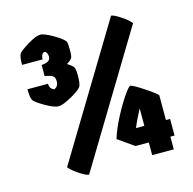

<svg xmlns="http://www.w3.org/2000/svg" viewBox="-102 -779 898 893"><g transform="rotate(-15 347.5 -332.0)"><path d="M630 0H526V-61H462L385 -115Q398 -159 426.5 -213.5Q455 -268 479.5 -303Q504 -338 511 -338Q521 -338 572 -304.5Q623 -271 630 -260V-141H650V-61H630ZM526 -141V-225Q499 -175 486 -141ZM138 -538Q181 -541 181 -566Q181 -575 177 -584Q173 -593 165.5 -593Q158 -593 152 -581Q149 -572 149 -562H50Q50 -603 58 -615Q66 -627 106.5 -651.5Q147 -676 167 -676Q187 -676 231 -650Q275 -624 280 -610Q283 -602 283 -569Q283 -536 277 -532Q270 -522 253 -512Q275 -498 281.5 -489Q288 -480 288 -446.5Q288 -413 282 -398Q276 -383 231 -357.5Q186 -332 165 -332Q144 -332 102.5 -356Q61 -380 53 -392Q45 -404 45 -446H144Q144 -429 152.5 -421.5Q161 -414 165 -414Q169 -414 176 -420Q186 -429 186 -446Q186 -463 179 -470.5Q172 -478 138 -485ZM599 -616 219 12Q207 12 175 -9Q143 -30 129 -48L509 -676Q521 -676 553 -655Q585 -634 599 -616Z"/></g></svg>

Font: Germania One
Style: Regular
Weight: 400
Designer: John Vargas Beltran
Foundry: John Vargas Beltran
Version: Version 1.001